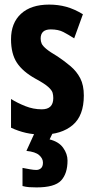

<svg xmlns="http://www.w3.org/2000/svg" viewBox="-20 -576 409 836"><path d="M345 -160Q345 -72 296 -31Q247 10 164 10Q126 10 93 2.5Q60 -5 28 -20V-145Q55 -128 90 -114Q125 -100 162 -100Q212 -100 212 -149Q212 -161 209 -172Q206 -183 190 -197.5Q174 -212 135 -233Q79 -264 53.5 -303Q28 -342 28 -405Q28 -476 71.5 -516Q115 -556 194 -556Q233 -556 268 -546.5Q303 -537 341 -514L303 -409Q278 -425 256 -436.5Q234 -448 201 -448Q157 -448 157 -408Q157 -396 161.5 -386Q166 -376 181.5 -363Q197 -350 231 -330Q261 -310 287.5 -287.5Q314 -265 329.5 -235Q345 -205 345 -160ZM274 123Q274 180 246 210Q218 240 139 240Q122 240 107.5 239Q93 238 78 234V155Q93 158 110 161Q127 164 138 164Q150 164 158.5 156.5Q167 149 167 132Q167 114 150.5 99.5Q134 85 95 81L132 0H211L196 31Q236 41 255 67.5Q274 94 274 123Z"/></svg>

Font: Noto Sans Gujarati ExtraCondensed
Style: Bold
Weight: 700
Width: 2
Designer: Jelle Bosma - Monotype Design Team, Universal Thirst
Foundry: Monotype Imaging Inc.
Version: Version 2.106; ttfautohint (v1.8.4.7-5d5b)